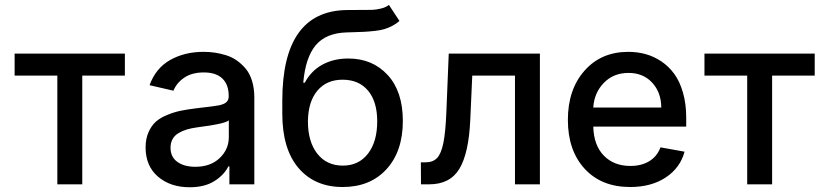

<svg xmlns="http://www.w3.org/2000/svg" viewBox="-20 -769 3459 801"><path d="M41 -453.6V-545.4H501V-453.6H323.2V0H219.2V-453.6Z M771.5 12.2Q690.9 12.2 639.2 -32Q587.4 -76.2 587.4 -154.3Q587.4 -189.9 599.6 -217.5Q611.8 -245.1 630.6 -261.7Q649.4 -278.3 678.7 -290Q708 -301.8 734.4 -307.1Q760.7 -312.5 796.4 -316.9Q882.3 -326.7 896.5 -330.1Q927.7 -337.4 932.6 -356Q934.1 -360.4 934.1 -366.7V-369.1Q934.1 -416 907.7 -441.4Q881.3 -466.8 830.6 -466.8Q780.8 -466.8 748.8 -445.1Q716.8 -423.3 703.6 -390.6L604 -413.6Q629.4 -484.4 689.7 -518.6Q750 -552.7 829.1 -552.7Q852.5 -552.7 875 -549.6Q897.5 -546.4 922.4 -538.8Q947.3 -531.2 967.8 -516.8Q988.3 -502.4 1005.1 -482.4Q1022 -462.4 1031.5 -431.4Q1041 -400.4 1041 -362.3V0H937V-74.7H932.6Q915 -39.1 874.3 -13.4Q833.5 12.2 771.5 12.2ZM794.9 -73.2Q858.4 -73.2 896.5 -109.6Q934.6 -146 934.6 -196.8V-267.1Q919.9 -252.4 803.2 -237.8Q778.3 -234.4 759.5 -228.8Q740.7 -223.1 724.6 -213.6Q708.5 -204.1 700 -188.7Q691.4 -173.3 691.4 -152.8Q691.4 -114.3 719.7 -93.8Q748 -73.2 794.9 -73.2Z M1602.5 -748.5 1646.5 -681.6Q1632.8 -669.4 1616.2 -660.9Q1599.6 -652.3 1583.5 -647.5Q1567.4 -642.6 1542.5 -639.9Q1517.6 -637.2 1497.8 -636.2Q1478 -635.3 1443.8 -634.3Q1432.6 -633.8 1426.8 -633.8Q1339.8 -631.3 1297.1 -580.3Q1254.4 -529.3 1245.1 -423.8H1251.5Q1277.8 -473.6 1325 -499.3Q1372.1 -524.9 1432.6 -524.9Q1534.2 -524.9 1597.4 -456.1Q1660.6 -387.2 1660.6 -264.6Q1660.6 -137.7 1592.5 -63.2Q1524.4 11.2 1409.7 11.2Q1293 11.2 1225.3 -68.1Q1157.7 -147.5 1157.7 -294.9V-348.6Q1157.7 -721.7 1424.3 -727.1Q1444.3 -727.5 1479 -727.5Q1514.2 -727.1 1531.7 -727.8Q1549.3 -728.5 1569.6 -733.4Q1589.8 -738.3 1602.5 -748.5ZM1410.2 -78.1Q1476.6 -78.1 1515.1 -127.9Q1553.7 -177.7 1553.7 -262.7Q1553.7 -345.2 1515.4 -390.9Q1477.1 -436.5 1409.2 -436.5Q1342.8 -436.5 1304.2 -390.9Q1265.6 -345.2 1264.6 -262.7Q1264.6 -177.7 1303.7 -127.9Q1342.8 -78.1 1410.2 -78.1Z M1736.3 0 1735.8 -91.8H1755.4Q1786.6 -91.8 1803.7 -110.1Q1820.8 -128.4 1829.8 -173.3Q1838.9 -218.3 1842.3 -304.2L1852.1 -545.4H2232.4V0H2128.4V-453.6H1950.2L1941.9 -268.6Q1935.5 -129.4 1896.5 -64.7Q1857.4 0 1770.5 0Z M2608.9 11.2Q2489.3 11.2 2419.2 -64.9Q2349.1 -141.1 2349.1 -269Q2349.1 -395.5 2418.5 -474.1Q2487.8 -552.7 2601.1 -552.7Q2639.2 -552.7 2673.6 -543.2Q2708 -533.7 2739.3 -512.7Q2770.5 -491.7 2793.2 -460.4Q2815.9 -429.2 2829.3 -382.6Q2842.8 -335.9 2842.8 -278.3V-240.7H2455.1Q2457 -163.1 2499 -119.9Q2541 -76.7 2609.9 -76.7Q2655.8 -76.7 2688.5 -96.4Q2721.2 -116.2 2735.4 -154.3L2835.9 -136.2Q2817.9 -68.8 2757.6 -28.8Q2697.3 11.2 2608.9 11.2ZM2455.1 -320.3H2738.8Q2738.3 -383.8 2700.7 -424.3Q2663.1 -464.8 2602.1 -464.8Q2539.1 -464.8 2498.8 -422.9Q2458.5 -380.9 2455.1 -320.3Z M2918.9 -453.6V-545.4H3378.9V-453.6H3201.2V0H3097.2V-453.6Z"/></svg>

Font: Karasuma Gothic
Style: Regular
Weight: 500
Designer: Rasmus Andersson / Ryoko Nishizuka
Foundry: Genbu
Version: Version 1.00